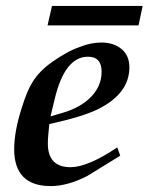

<svg xmlns="http://www.w3.org/2000/svg" viewBox="-20 -613 503 650"><path d="M418 -385Q418 -296 311 -243Q257 -217 147 -193Q145 -174 143.5 -157.5Q142 -141 142 -127Q142 -47 219 -47Q277 -47 377 -114L387 -86Q339 -56 311 -39Q283 -22 275 -17Q208 17 152 17Q28 17 28 -108Q28 -167 53 -246Q72 -307 90 -335Q114 -374 159 -405Q182 -421 204.5 -433.5Q227 -446 250 -454Q287 -469 323 -469Q365 -469 391.5 -447Q418 -425 418 -385ZM324 -370Q324 -421 278 -421Q199 -421 165 -277L151 -219L192 -231Q247 -247 282 -279Q324 -318 324 -370ZM449 -527H141L156 -593H463Z"/></svg>

Font: GFS Didot
Style: Bold Italic
Weight: 700
Italic angle: -12°
Designer: Designed by Takis Katsoulidis and George D. Matthiopoulos.
Foundry: Designed by Takis Katsoulidis and George D. Matthiopoulos.
Version: Version 1.0